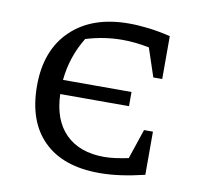

<svg xmlns="http://www.w3.org/2000/svg" viewBox="-66 -602 716 679"><g transform="rotate(10 292.5 -262.5)"><path d="M332 7Q202 7 132 -62Q62 -131 62 -259Q62 -387 137.5 -459.5Q213 -532 345 -532Q377 -532 415 -527.5Q453 -523 494 -513V-359H462L428 -461Q378 -471 332 -471Q266 -471 201 -451Q157 -379 149 -295H395V-244H148Q151 -151 201 -101.5Q251 -52 339 -52Q358 -52 380 -55Q402 -58 426 -63L462 -170H494V-15Q448 -4 408.5 1.5Q369 7 332 7Z"/></g></svg>

Font: Piazzolla SC
Style: Regular
Weight: 400
Designer: Juan Pablo del Peral
Foundry: Huerta Tipografica
Version: Version 1.330